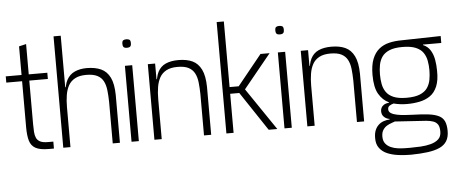

<svg xmlns="http://www.w3.org/2000/svg" viewBox="-71 -1108 3787 1597"><g transform="rotate(-5 1822.5 -310.0)"><path d="M302 0Q229 0 192 -20.5Q155 -41 142.5 -84.5Q130 -128 130 -196V-414H190V-216Q190 -181 192 -152Q194 -123 203.5 -102Q213 -81 235.5 -69.5Q258 -58 300 -58H345V0ZM-2 -581V-633H345V-581ZM130 -275V-872L190 -886V-275Z M423 -930H483V-442V0H423ZM836 -360 896 -403V0H836ZM483 -442Q483 -515 507 -559.5Q531 -604 574.5 -623.5Q618 -643 675 -643Q744 -643 793 -621Q842 -599 868.5 -545.5Q895 -492 896 -398L836 -345Q835 -399 830 -443.5Q825 -488 808.5 -520Q792 -552 758 -569.5Q724 -587 665 -587Q608 -587 572 -567.5Q536 -548 517 -514Q498 -480 490.5 -434Q483 -388 483 -334ZM450 -500H496L485 -436L450 -461Z M993 0V-634H1054V0ZM1023 -782Q1013 -782 1005 -784.5Q997 -787 992.5 -794.5Q988 -802 988 -818Q988 -841 998 -847Q1008 -853 1023 -853Q1039 -853 1049 -847Q1059 -841 1059 -818Q1059 -802 1054.5 -794.5Q1050 -787 1041.5 -784.5Q1033 -782 1023 -782Z M1245 -334V-442Q1245 -515 1267.5 -559.5Q1290 -604 1333.5 -623.5Q1377 -643 1440 -643Q1509 -643 1556.5 -621Q1604 -599 1630.5 -545.5Q1657 -492 1658 -398L1598 -345Q1597 -399 1592 -443.5Q1587 -488 1570 -520Q1553 -552 1519.5 -569.5Q1486 -587 1427 -587Q1370 -587 1334 -567.5Q1298 -548 1279 -514Q1260 -480 1252.5 -434Q1245 -388 1245 -334ZM1184 0V-631H1245V-442V0ZM1247 -436 1212 -461V-500H1258ZM1598 0V-360L1658 -403V0Z M1785 0V-930H1845V-382H1921L2125 -634H2201L1971 -352L2210 0H2138L1921 -326H1845V0Z M2270 0V-634H2331V0ZM2300 -782Q2290 -782 2282 -784.5Q2274 -787 2269.5 -794.5Q2265 -802 2265 -818Q2265 -841 2275 -847Q2285 -853 2300 -853Q2316 -853 2326 -847Q2336 -841 2336 -818Q2336 -802 2331.5 -794.5Q2327 -787 2318.5 -784.5Q2310 -782 2300 -782Z M2522 -334V-442Q2522 -515 2544.5 -559.5Q2567 -604 2610.5 -623.5Q2654 -643 2717 -643Q2786 -643 2833.5 -621Q2881 -599 2907.5 -545.5Q2934 -492 2935 -398L2875 -345Q2874 -399 2869 -443.5Q2864 -488 2847 -520Q2830 -552 2796.5 -569.5Q2763 -587 2704 -587Q2647 -587 2611 -567.5Q2575 -548 2556 -514Q2537 -480 2529.5 -434Q2522 -388 2522 -334ZM2461 0V-631H2522V-442V0ZM2524 -436 2489 -461V-500H2535ZM2875 0V-360L2935 -403V0Z M3299 310Q3247 310 3196 303.5Q3145 297 3104 280Q3063 263 3038 230Q3013 197 3014 145Q3014 108 3024.5 82Q3035 56 3053.5 38.5Q3072 21 3096 12.5Q3120 4 3148 2V-2Q3121 -6 3102 -24Q3083 -42 3083 -72Q3083 -86 3089 -99.5Q3095 -113 3110.5 -123.5Q3126 -134 3155 -137V-140Q3103 -164 3070.5 -219Q3038 -274 3038 -378V-379Q3038 -460 3058.5 -511.5Q3079 -563 3115 -592.5Q3151 -622 3199.5 -633.5Q3248 -645 3305 -645L3631 -652V-594H3478V-590Q3517 -574 3538.5 -539.5Q3560 -505 3568 -460Q3576 -415 3576 -369V-368Q3578 -288 3556.5 -237Q3535 -186 3496.5 -159.5Q3458 -133 3408 -123Q3358 -113 3305 -113Q3276 -113 3247.5 -116.5Q3219 -120 3192 -127Q3173 -122 3158 -112.5Q3143 -103 3143 -83Q3143 -62 3162 -50Q3181 -38 3211.5 -32Q3242 -26 3276 -23.5Q3310 -21 3341 -20Q3422 -18 3475.5 -11Q3529 -4 3561 12.5Q3593 29 3606.5 60Q3620 91 3620 140Q3620 190 3600 223Q3580 256 3539.5 274.5Q3499 293 3439 301Q3379 309 3299 310ZM3295 252Q3338 252 3384 249.5Q3430 247 3469.5 236.5Q3509 226 3534 203.5Q3559 181 3559 139Q3559 99 3545.5 79.5Q3532 60 3508 51.5Q3484 43 3450 40L3189 23Q3180 27 3161.5 33Q3143 39 3123 50.5Q3103 62 3089 83.5Q3075 105 3075 139Q3075 175 3092 197Q3109 219 3136 231Q3163 243 3193 247Q3223 251 3250.5 251.5Q3278 252 3295 252ZM3305 -165Q3375 -165 3416.5 -182.5Q3458 -200 3478.5 -230Q3499 -260 3506 -298Q3513 -336 3513 -377Q3513 -418 3506 -456Q3499 -494 3478.5 -524Q3458 -554 3416.5 -571.5Q3375 -589 3305 -589Q3237 -589 3196 -571.5Q3155 -554 3134.5 -524Q3114 -494 3107 -456Q3100 -418 3100 -377Q3100 -336 3107 -298Q3114 -260 3134.5 -230Q3155 -200 3196 -182.5Q3237 -165 3305 -165Z"/></g></svg>

Font: Matangi
Style: Regular
Weight: 400
Designer: Prashant Pant
Foundry: The Graphic Ant
Version: Version 3.002